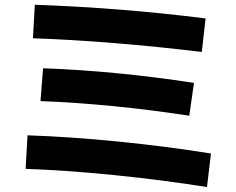

<svg xmlns="http://www.w3.org/2000/svg" viewBox="-20 -751 978 794"><path d="M85.9 -52.7 93.8 -191.4Q268.6 -185.5 467.3 -165.8Q666 -146 852.5 -116.2L835.9 22.5Q651.4 -6.8 452.6 -26.9Q253.9 -46.9 85.9 -52.7ZM147.5 -333 158.2 -468.8Q312.5 -462.9 464.1 -448.2Q615.7 -433.6 782.2 -408.2L762.7 -272.5Q443.4 -321.3 147.5 -333ZM116.2 -592.8 124 -731.4Q485.8 -718.3 830.1 -674.8L814.5 -536.1Q436.5 -581.5 116.2 -592.8Z"/></svg>

Font: Pretendard JP ExtraBold
Style: Regular
Weight: 800
Designer: Base glyphs from Inter by Rasmus Andersson; Hangeul glyphs from Noto Sans CJK(Source Han Sans) by Jang Soo-young and Kan
Foundry: Kil Hyung-jin
Version: Version 1.309